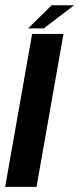

<svg xmlns="http://www.w3.org/2000/svg" viewBox="-23 -724 307 744"><path d="M-3 0H118.5L223 -592.5H101.5ZM86 -614H146.5L264 -703.5H177Z"/></svg>

Font: Anybody UltraCondensed Thin Medium
Style: Italic
Weight: 500
Italic angle: -10°
Version: Version 1.111